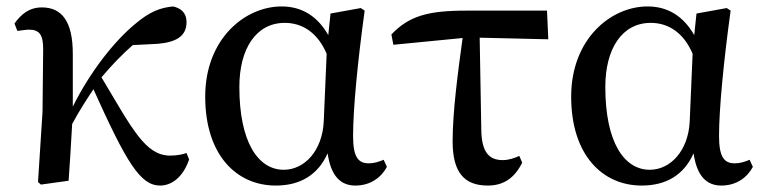

<svg xmlns="http://www.w3.org/2000/svg" viewBox="-20 -561 2375 596"><path d="M559 -86C548 -82 530 -78 508 -78C431 -78 390 -162 295 -321C327 -359 359 -392 392 -421L470 -425C527 -430 559 -449 559 -492C559 -523 540 -536 517 -541C477 -537 445 -525 400 -487C333 -432 258 -335 206 -230V-394C206 -496 171 -538 110 -538C70 -538 45 -516 25 -488L34 -465C44 -466 60 -469 70 -469C103 -469 114 -452 114 -409L112 -214L98 4L107 12L193 0C196 -40 201 -122 204 -176C227 -219 247 -249 270 -284C372 -58 415 15 477 15C512 15 548 -10 567 -66Z M985 -185C981 -93 925 -34 861 -34C781 -34 723 -120 723 -291C723 -410 775 -490 864 -490C920 -490 967 -458 994 -394ZM1171 -65C1156 -59 1142 -54 1125 -54C1092 -54 1076 -73 1076 -139C1076 -221 1090 -369 1112 -528L1100 -536L1006 -519L999 -452C966 -510 918 -541 854 -541C741 -541 617 -441 617 -261C617 -80 714 15 836 15C912 15 967 -18 997 -85C1007 -15 1037 15 1083 15C1131 15 1164 -11 1181 -43Z M1469 -444 1682 -439 1678 -528H1426C1308 -528 1249 -511 1195 -454L1201 -422L1416 -443C1402 -341 1385 -215 1385 -122C1385 -25 1422 15 1494 15C1543 15 1577 -8 1601 -56L1592 -77C1577 -70 1558 -64 1541 -64C1500 -64 1475 -86 1474 -158Z M2121 -185C2117 -93 2061 -34 1997 -34C1917 -34 1859 -120 1859 -291C1859 -410 1911 -490 2000 -490C2056 -490 2103 -458 2130 -394ZM2307 -65C2292 -59 2278 -54 2261 -54C2228 -54 2212 -73 2212 -139C2212 -221 2226 -369 2248 -528L2236 -536L2142 -519L2135 -452C2102 -510 2054 -541 1990 -541C1877 -541 1753 -441 1753 -261C1753 -80 1850 15 1972 15C2048 15 2103 -18 2133 -85C2143 -15 2173 15 2219 15C2267 15 2300 -11 2317 -43Z"/></svg>

Font: Source Han Serif CN SemiBold
Style: Regular
Weight: 600
Designer: Ryoko NISHIZUKA 西塚涼子 (kana & ideographs); Frank Grießhammer (Latin, Greek & Cyrillic); Wenlong ZHANG 张文龙 (bopomofo); San
Foundry: Adobe Systems Incorporated
Version: Version 1.000;PS 1;hotconv 16.6.53;makeotf.lib2.5.65590